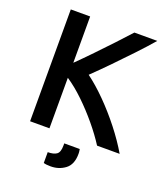

<svg xmlns="http://www.w3.org/2000/svg" viewBox="-160 -803 969 1118"><g transform="rotate(20 324.5 -243.5)"><path d="M84 0V-693H204V-406Q249 -450 299 -502Q349 -554 396 -604Q443 -654 478 -693H620Q577 -643 524.5 -587.5Q472 -532 417.5 -476Q363 -420 312 -371Q369 -329 429.5 -268Q490 -207 544.5 -137.5Q599 -68 639 0H499Q464 -55 415 -114Q366 -173 311.5 -225.5Q257 -278 204 -313V0ZM286 206Q258 206 242 201V134Q278 134 296.5 121Q315 108 315 67V53H411Q413 62 413.5 70.5Q414 79 414 82Q414 148 375.5 177Q337 206 286 206Z"/></g></svg>

Font: Ubuntu Sans SemiBold
Style: Regular
Weight: 600
Designer: Dalton Maag Ltd
Foundry: Dalton Maag Ltd
Version: Version 1.006; ttfautohint (v1.8.4.7-5d5b)